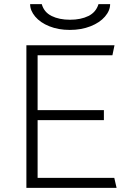

<svg xmlns="http://www.w3.org/2000/svg" viewBox="-20 -904 633 924"><path d="M531 -686 521 -638H161V-374H480V-326H161V-48H530L541 0H107V-686ZM125 -884H181Q192 -845 228.5 -827Q265 -809 317 -809Q369 -809 405.5 -827Q442 -845 454 -884H510Q510 -853 485 -824Q460 -795 415.5 -777.5Q371 -760 316 -760Q261 -760 217.5 -777.5Q174 -795 149.5 -824Q125 -853 125 -884Z"/></svg>

Font: Chivo Thin
Style: Regular
Weight: 100
Designer: Hector Gatti
Foundry: Omnibus-Type
Version: Version 1.007